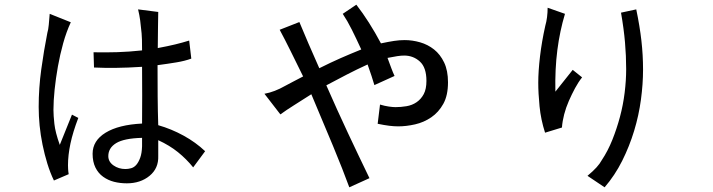

<svg xmlns="http://www.w3.org/2000/svg" viewBox="-20 -709 3040 819"><path d="M586 -121Q509 -119 475.5 -98.5Q442 -78 442 -43Q442 -19 464 -3.5Q486 12 515 12Q527 12 539.5 8.5Q552 5 561.5 -6Q571 -17 578 -36Q585 -55 586 -85ZM314 -206Q291 -146 280.5 -96.5Q270 -47 270 -4Q270 1 270.5 11.5Q271 22 273 34L210 61Q194 28 182 -11Q170 -50 161.5 -91.5Q153 -133 149 -173.5Q145 -214 145 -253Q145 -333 156 -413Q167 -493 182 -569Q186 -582 188 -603Q190 -624 192 -650L282 -614Q263 -573 249.5 -524.5Q236 -476 227 -425.5Q218 -375 213 -327Q208 -279 208 -240Q208 -217 212 -180.5Q216 -144 235 -91L287 -220ZM804 5Q775 -31 739 -60Q703 -89 655 -111V-44Q657 9 618 41Q579 73 521 73Q492 73 466.5 66.5Q441 60 420 45Q399 30 387 5.5Q375 -19 375 -53Q375 -109 430.5 -143Q486 -177 586 -182Q587 -299 586 -424Q524 -420 474 -419.5Q424 -419 381 -421L379 -486Q432 -485 481 -486.5Q530 -488 586 -494Q586 -522 585.5 -540Q585 -558 584 -567Q581 -599 578 -621.5Q575 -644 569 -669L655 -658Q655 -635 654 -596.5Q653 -558 653 -504Q696 -512 727 -519.5Q758 -527 787 -536L796 -459Q769 -449 733 -443Q697 -437 652 -431Q652 -362 652.5 -298.5Q653 -235 655 -175Q711 -159 763 -130.5Q815 -102 855 -64Z M1891 -358Q1891 -302 1871 -266Q1851 -230 1819.5 -208.5Q1788 -187 1750.5 -178.5Q1713 -170 1679 -170Q1661 -170 1640.5 -172.5Q1620 -175 1591 -181L1601 -263Q1621 -257 1638.5 -254.5Q1656 -252 1667 -252Q1690 -252 1714 -256Q1738 -260 1757 -273Q1776 -286 1787.5 -307.5Q1799 -329 1799 -364Q1799 -421 1771 -446.5Q1743 -472 1704 -472Q1691 -472 1674.5 -469.5Q1658 -467 1633 -462Q1643 -435 1649.5 -417.5Q1656 -400 1663 -385L1577 -346Q1572 -363 1565 -384.5Q1558 -406 1548 -434Q1500 -412 1459.5 -391Q1419 -370 1372 -345Q1418 -240 1464 -142Q1510 -44 1556 51L1470 90Q1443 16 1400.5 -86.5Q1358 -189 1308 -307Q1266 -280 1234 -260Q1202 -240 1176 -221L1108 -309Q1130 -313 1152 -321.5Q1174 -330 1195 -342Q1211 -351 1229 -360Q1247 -369 1273 -383Q1244 -442 1219.5 -491.5Q1195 -541 1173 -582L1257 -615Q1275 -572 1295.5 -524Q1316 -476 1342 -418Q1392 -443 1433 -461Q1474 -479 1521 -498Q1499 -546 1480.5 -583Q1462 -620 1442 -650L1500 -689Q1555 -618 1605 -524Q1638 -531 1661 -534.5Q1684 -538 1706 -538Q1739 -538 1772 -528.5Q1805 -519 1831.5 -498Q1858 -477 1874.5 -442.5Q1891 -408 1891 -358Z M2463 -379Q2447 -359 2433 -333Q2419 -307 2406.5 -278.5Q2394 -250 2386.5 -221Q2379 -192 2377 -165L2305 -143Q2287 -199 2281.5 -255.5Q2276 -312 2276 -356Q2276 -405 2283.5 -468.5Q2291 -532 2306 -599Q2311 -616 2313.5 -636Q2316 -656 2316 -676L2390 -650Q2368 -577 2357.5 -496Q2347 -415 2349 -318L2423 -411ZM2723 -412Q2723 -351 2714 -284Q2705 -217 2685 -151Q2665 -85 2634 -23Q2603 39 2559 90L2486 41Q2510 21 2524.5 5Q2539 -11 2547 -26Q2573 -65 2592 -112.5Q2611 -160 2624.5 -210.5Q2638 -261 2644.5 -313.5Q2651 -366 2651 -414Q2651 -471 2646 -528.5Q2641 -586 2629 -655L2694 -669Q2709 -597 2716 -535.5Q2723 -474 2723 -412Z"/></svg>

Font: NanumGothicCoding
Style: Regular
Weight: 400
Monospace: yes
Designer: Kwon Bruce; Nicolas Noh; Sung-woo Choi; Go-un Cha; Soo-hyun Park;
Foundry: NHN Corporation
Version: Version 2.000;PS 1;hotconv 1.0.49;makeotf.lib2.0.14853